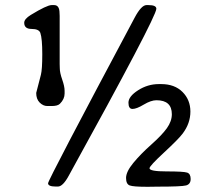

<svg xmlns="http://www.w3.org/2000/svg" viewBox="-20 -716 828 743"><path d="M180.2 -305.7H163.1Q147 -305.7 133.5 -319.1Q120.1 -332.5 120.1 -356.4Q120.1 -357.4 138.2 -426.3Q143.6 -446.8 143.6 -506.6Q143.6 -566.4 136.2 -588.4Q130.9 -604 102.3 -604Q73.7 -604 73.7 -627.9Q73.7 -642.6 99.1 -658.2Q161.6 -696.3 179.7 -696.3H189.5Q210.4 -696.3 210.4 -665L210.9 -654.3V-468.8L211.4 -451.7Q211.4 -434.6 220.7 -408.2Q230 -381.8 230 -364.7V-354Q230 -332.5 211.9 -314.5Q203.1 -305.7 180.2 -305.7ZM546.9 -696.3H554.7Q585 -696.3 585 -682.1Q585 -650.4 245.6 -35.2Q223.1 5.9 204.1 5.9H196.3Q166 5.9 166 -6.8Q166 -19.5 501 -647.5Q526.9 -696.3 546.9 -696.3ZM546.4 6.8Q496.6 6.8 482.2 1.7Q467.8 -3.4 467.8 -27.3Q467.8 -51.3 495.8 -85.4Q523.9 -119.6 565.4 -156.5Q606.9 -193.4 626 -220.2Q645 -247.1 645 -273.9Q645 -328.1 585.4 -328.1Q564.5 -328.1 536.4 -311.3Q508.3 -294.4 492.7 -294.4Q477.1 -294.4 477.1 -318.6Q477.1 -342.8 514.4 -366.7Q551.8 -390.6 594.7 -390.6H604Q655.8 -390.6 686.3 -360.1Q716.8 -329.6 716.8 -284.2Q716.8 -238.8 687 -199.2Q670.9 -177.7 614.7 -125.7Q558.6 -73.7 558.6 -64.9Q558.6 -52.7 624.5 -52.7Q690.4 -52.7 704.1 -48.1Q717.8 -43.5 717.8 -23.4Q717.8 -3.4 700.4 1.5Q683.1 6.3 590.8 6.3L555.2 6.8Z"/></svg>

Font: Averia Sans Libre Light
Style: Regular
Weight: 300
Version: Version 1.002